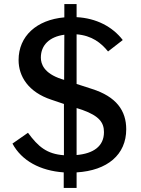

<svg xmlns="http://www.w3.org/2000/svg" viewBox="-20 -835 689 940"><path d="M295 -815V-750C159 -738 71 -658 71 -541C71 -461 119 -384 231 -347L293 -326V-75C209 -81 167 -117 117 -185L41 -132C86 -48 177 1 292 9V85H355V9C506 0 598 -78 598 -202C598 -293 550 -362 429 -400L355 -424V-667C430 -661 475 -625 509 -583L581 -639C531 -704 452 -746 355 -751V-815ZM180 -553C180 -614 222 -655 295 -665L294 -444L281 -448C195 -476 180 -522 180 -553ZM355 -76V-306L383 -297C467 -267 489 -234 489 -188C489 -118 436 -83 355 -76Z"/></svg>

Font: Bisquit Text
Style: Regular
Weight: 400
Version: Version 1.004;Glyphs 3.2.3 (3260)